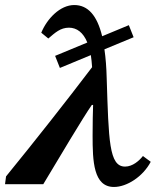

<svg xmlns="http://www.w3.org/2000/svg" viewBox="-57 -732 619 763"><path d="M396 11C447 11 511 -30 542 -89L511 -112C496 -93 470 -70 440 -70C376 -70 375 -174 367 -421C366 -464 363 -502 358 -536L474 -584L455 -632L349 -588C329 -670 293 -712 238 -712C182 -712 130 -658 107 -602L135 -579C162 -602 183 -622 217 -622C248 -622 274 -603 290 -563L162 -510L181 -462L304 -513C306 -499 308 -483 309 -465C208 -332 82 -172 -33 -31L-37 0H115C175 -100 276 -270 308 -315H313C312 -281 311 -252 311 -193C311 -92 314 11 396 11Z"/></svg>

Font: STIX Two Text
Style: Bold Italic
Weight: 700
Italic angle: -12°
Designer: Ross Mills, John Hudson & Paul Hanslow, Tiro Typeworks Ltd; with prior portions MicroPress Inc. and Coen Hoffman, Elsevi
Foundry: Tiro Typeworks Ltd
Version: Version 2.13 b171